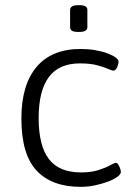

<svg xmlns="http://www.w3.org/2000/svg" viewBox="-20 -719 525 745"><path d="M293 6Q181 6 122 -57Q63 -120 63 -259Q63 -390 122 -459.5Q181 -529 293 -529Q322 -529 348.5 -524.5Q375 -520 395.5 -512.5Q416 -505 428 -496.5Q440 -488 440 -480Q440 -475 437.5 -466Q435 -457 430.5 -451Q426 -445 420 -445Q414 -445 398.5 -452Q383 -459 356.5 -466Q330 -473 290 -473Q209 -473 169.5 -420Q130 -367 130 -261Q130 -154 169.5 -102Q209 -50 295 -50Q334 -50 362 -59Q390 -68 407 -77.5Q424 -87 429 -87Q435 -87 439 -80.5Q443 -74 446 -65.5Q449 -57 449 -52Q449 -43 435.5 -33Q422 -23 399.5 -14.5Q377 -6 349.5 0Q322 6 293 6ZM286 -595Q267 -595 259.5 -599.5Q252 -604 252 -613V-681Q252 -689 259.5 -694Q267 -699 286 -699Q304 -699 311.5 -694.5Q319 -690 319 -681V-613Q319 -605 311.5 -600Q304 -595 286 -595Z"/></svg>

Font: Asap Light
Style: Regular
Weight: 300
Designer: Pablo Cosgaya
Foundry: Omnibus-Type
Version: Version 3.001